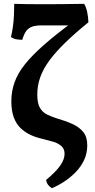

<svg xmlns="http://www.w3.org/2000/svg" viewBox="-20 -730 493 999"><path d="M250 249Q239 243 230.5 232Q222 221 220 206Q270 165 293 132Q316 99 316 71Q316 42 296 27Q276 12 247.5 5Q219 -2 195 -9Q164 -16 136 -29.5Q108 -43 86 -64.5Q64 -86 51.5 -120Q39 -154 39 -203Q39 -254 55.5 -301Q72 -348 109 -394.5Q146 -441 206.5 -494.5Q267 -548 355 -613L360 -598H197Q167 -598 148 -591.5Q129 -585 117 -569.5Q105 -554 96 -523Q80 -523 65.5 -525.5Q51 -528 37 -537Q43 -562 47 -590Q51 -618 52.5 -648.5Q54 -679 54 -710Q76 -709 122 -708.5Q168 -708 219 -708Q261 -708 301.5 -708.5Q342 -709 373 -709.5Q404 -710 418 -710Q428 -693 433.5 -668Q439 -643 440 -614Q371 -558 320.5 -509Q270 -460 237.5 -416Q205 -372 189.5 -328.5Q174 -285 174 -238Q174 -192 188 -168.5Q202 -145 225 -134Q248 -123 276 -114Q321 -101 356.5 -85Q392 -69 413 -43.5Q434 -18 434 26Q434 68 417.5 103Q401 138 373.5 166Q346 194 314 215Q282 236 250 249Z"/></svg>

Font: Vollkorn SemiBold
Style: Regular
Weight: 600
Designer: Friedrich Althausen
Foundry: Friedrich Althausen
Version: Version 5.000